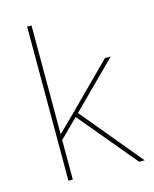

<svg xmlns="http://www.w3.org/2000/svg" viewBox="-112 -815 714 891"><g transform="rotate(-15 245.0 -370.0)"><path d="M105 0V-740.2H126V-220.2H128.9L209 -298.8L416 -505.9H443.8L229 -292L471.2 0H444.8L213.9 -276.9L126 -189.9V0Z"/></g></svg>

Font: Anuphan Thin
Style: Regular
Weight: 250
Designer: Mike Abbink, Paul van der Laan, Pieter van Rosmalen, Mint Tantisuwanna
Foundry: Bold Monday; Cadson Demak
Version: Version 3.002;hotconv 1.0.109;makeotfexe 2.5.65596